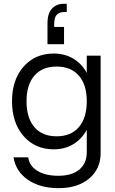

<svg xmlns="http://www.w3.org/2000/svg" viewBox="-20 -792 601 1007"><path d="M315.9 -560.1H229V-668.9Q229 -721.7 252.7 -746.8Q276.4 -772 312 -772H330.1V-729H317.9Q291.5 -729 277.8 -714.8Q264.2 -700.7 264.2 -663.1V-650.9H315.9ZM507.8 -500V11.2Q507.8 93.8 447.8 144.3Q387.7 194.8 288.1 194.8Q190.4 194.8 126.7 151.1Q63 107.4 50.8 33.2H127.9Q133.8 77.6 175.8 103.8Q217.8 129.9 286.1 129.9Q357.4 129.9 396.2 97.2Q435.1 64.5 435.1 5.9V-110.8Q408.2 -62 363.8 -35.4Q319.3 -8.8 262.2 -8.8Q164.1 -8.8 103.5 -78.4Q43 -147.9 43 -261.2Q43 -373.5 103.5 -442.4Q164.1 -511.2 262.2 -511.2Q319.3 -511.2 363.8 -484.9Q408.2 -458.5 435.1 -410.2V-500ZM119.1 -261.2Q119.1 -173.3 160.4 -125.2Q201.7 -77.1 276.9 -77.1Q352.1 -77.1 393.6 -125.2Q435.1 -173.3 435.1 -261.2Q435.1 -347.7 393.6 -395.3Q352.1 -442.9 276.9 -442.9Q201.7 -442.9 160.4 -395.3Q119.1 -347.7 119.1 -261.2Z"/></svg>

Font: Overused Grotesk
Style: Regular
Weight: 400
Version: Version 0.002